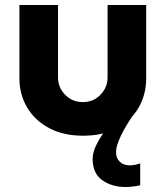

<svg xmlns="http://www.w3.org/2000/svg" viewBox="-20 -533 661 771"><path d="M314 12Q235 12 177.5 -18.5Q120 -49 89 -101.5Q58 -154 58 -218V-513H213V-222Q213 -182 241.5 -152.5Q270 -123 313 -123Q355 -123 383.5 -152.5Q412 -182 412 -222V-513H567V-218Q567 -154 537 -101.5Q507 -49 450 -18.5Q393 12 314 12ZM485 218Q429 218 390.5 190.5Q352 163 352 105Q352 77 369 44.5Q386 12 408.5 -17Q431 -46 449 -66Q467 -86 470 -89L512 -67Q510 -64 499.5 -48Q489 -32 476.5 -9.5Q464 13 455 36.5Q446 60 446 79Q446 102 461 116.5Q476 131 500 131Q521 131 543 123V211Q531 214 514 216Q497 218 485 218Z"/></svg>

Font: MuseoModerno
Style: Bold
Weight: 700
Designer: Pablo Cosgaya, Héctor Gatti, Marcela Romero, and the Authors of The MuseoModerno Project.
Foundry: Omnibus-Type Team
Version: Version 1.001